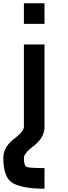

<svg xmlns="http://www.w3.org/2000/svg" viewBox="-145 -895 415 1165"><path d="M125 -875V-750H0V-875ZM125 -125H0V-625H125ZM-125 62.5Q-125 -7.8 -46.9 -62.5Q0 -101.6 0 -125H125Q125 -54.7 46.9 0Q0 39.1 0 62.5Q0 109.4 15.6 117.2Q31.2 125 125 125V250Q0 250 -62.5 218.8Q-125 187.5 -125 62.5Z"/></svg>

Font: CraftyPE
Style: Regular
Weight: 400
Designer: Erek Butcher
Foundry: Haunted Coop
Version: Version 0.018;April 4, 2024;FontCreator 15.0.0.2962 64-bit